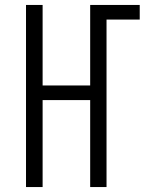

<svg xmlns="http://www.w3.org/2000/svg" viewBox="-20 -755 616 775"><path d="M85 0H152V-351H344V0H410V-676H544V-735H344V-410H152V-735H85Z"/></svg>

Font: Iosevka Sparkle Light
Style: Regular
Weight: 300
Designer: Belleve Invis
Foundry: Belleve Invis
Version: Version 4.5.0; ttfautohint (v1.8.3)